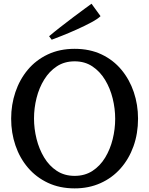

<svg xmlns="http://www.w3.org/2000/svg" viewBox="-20 -1017 816 1050"><path d="M388.2 13.2Q306.6 13.2 242.2 -17.1Q177.7 -47.4 132.8 -100.1Q87.9 -152.8 64.5 -221.7Q41 -290.5 41 -368.2Q41 -444.3 64.2 -513.2Q87.4 -582 131.8 -635.3Q176.3 -688.5 241 -719.2Q305.7 -750 388.2 -750Q470.7 -750 535.2 -719.5Q599.6 -689 644 -635.5Q688.5 -582 711.7 -513.2Q734.9 -444.3 734.9 -368.2Q734.9 -286.6 710 -217Q685.1 -147.5 639.2 -95.7Q593.3 -43.9 529.5 -15.4Q465.8 13.2 388.2 13.2ZM388.2 -55.2Q443.8 -55.2 485.6 -82.3Q527.3 -109.4 554.9 -154.8Q582.5 -200.2 596.2 -255.6Q609.9 -311 609.9 -367.2Q609.9 -422.9 596.2 -478.5Q582.5 -534.2 554.7 -580.1Q526.9 -626 485.4 -653.8Q443.8 -681.6 388.2 -681.6Q332.5 -681.6 291 -654.3Q249.5 -627 221.7 -581.8Q193.8 -536.6 179.9 -481.2Q166 -425.8 166 -369.1Q166 -313 179.9 -257.3Q193.8 -201.7 221.4 -155.8Q249 -109.9 290.8 -82.5Q332.5 -55.2 388.2 -55.2ZM262.7 -799.8 248.5 -818.8Q274.9 -841.3 310.5 -869.1Q346.2 -897 381.6 -923.6Q417 -950.2 442.4 -968.8L480.5 -996.6L529.8 -928.7Q515.6 -914.1 479.2 -894.5Q442.9 -875 399.2 -855.5Q355.5 -835.9 318.4 -821.3Z"/></svg>

Font: Trocchi
Style: Regular
Weight: 400
Designer: Vernon Adams
Foundry: Vernon Adams
Version: Version 1.101; ttfautohint (v1.8.4.7-5d5b);gftools[0.9.27]